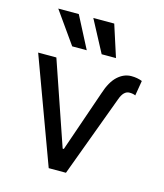

<svg xmlns="http://www.w3.org/2000/svg" viewBox="-113 -849 801 935"><g transform="rotate(15 287.0 -381.5)"><path d="M117.2 -530.3 261.7 -109.4H267.6L374 -418Q393.6 -479.5 425 -508.3Q456.5 -537.1 494.1 -537.1Q524.4 -537.1 548.8 -527.3L536.1 -451.2Q524.4 -457 505.9 -457Q476.1 -457 460 -411.1L307.6 0H220.7L25.4 -530.3ZM64.5 -762.7H168L251 -602.5H177.7ZM241.2 -762.7H346.7L398.4 -602.5H326.2Z"/></g></svg>

Font: Pretendard GOV
Style: Regular
Weight: 400
Designer: Base glyphs from Inter by Rasmus Andersson; Hangeul glyphs from Noto Sans CJK(Source Han Sans) by Jang Soo-young and Kan
Foundry: Kil Hyung-jin
Version: Version 1.309